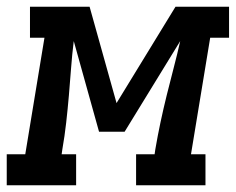

<svg xmlns="http://www.w3.org/2000/svg" viewBox="-62 -550 700 570"><path d="M-42 0V-92H13L70 -438H27V-530H204L284 -244L459 -530H618V-438H562L505 -92H548V0H342V-92H397L399 -106Q406 -147 414.5 -187Q423 -227 433 -267.5Q443 -308 453.5 -348Q464 -388 473 -428L308 -159H232L157 -428Q152 -388 149 -347.5Q146 -307 142.5 -266.5Q139 -226 134.5 -186Q130 -146 123 -106L121 -92H164V0Z"/></svg>

Font: Iosevka Curly Slab SmBdExObl
Style: Regular
Weight: 600
Width: 7
Italic angle: -9°
Monospace: yes
Designer: Belleve Invis
Foundry: Belleve Invis
Version: Version 11.1.0; ttfautohint (v1.8.3)